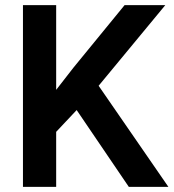

<svg xmlns="http://www.w3.org/2000/svg" viewBox="-20 -731 679 751"><path d="M199.7 0H69.8V-710.9H199.7ZM340.3 -364.7 175.8 -189.9 152.8 -319.3 267.6 -466.8 467.3 -710.9H626.5ZM257.8 -333 348.6 -420.4 638.7 0H483.9Z"/></svg>

Font: Heebo SemiBold
Style: Regular
Weight: 600
Designer: Oded Ezer
Foundry: Ezer Type House
Version: Version 3.100